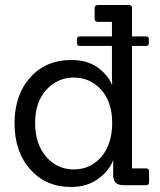

<svg xmlns="http://www.w3.org/2000/svg" viewBox="-20 -738 637 765"><path d="M562 0H475Q452 0 441.5 -9.5Q431 -19 431 -42V-98H430Q414 -56 370 -24.5Q326 7 263 7Q163 7 100.5 -63Q38 -133 38 -246.5Q38 -360 100.5 -429.5Q163 -499 264 -499Q326 -499 367 -470.5Q408 -442 426 -401H427Q426 -421 426 -434V-555H298Q287 -555 287 -566V-582Q287 -593 298 -593H426V-651H370Q357 -651 357 -663V-706Q357 -718 370 -718H494Q506 -718 506 -706V-593H562Q573 -593 573 -582V-566Q573 -555 562 -555H506V-67H562Q574 -67 574 -55V-12Q574 0 562 0ZM120 -248Q120 -165 163.5 -114Q207 -63 274 -63Q341 -63 384 -113.5Q427 -164 427 -248Q427 -332 383 -380.5Q339 -429 274 -429Q209 -429 164.5 -380Q120 -331 120 -248Z"/></svg>

Font: Sanchez
Style: Regular
Weight: 400
Designer: Daniel Hernández
Foundry: LatinoType
Version: Version 1.001